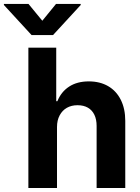

<svg xmlns="http://www.w3.org/2000/svg" viewBox="-86 -947 706 967"><path d="M201.1 0H56.9V-707H197.2V-437.3H203Q222 -484.7 262.3 -510.9Q302.6 -537.1 361.4 -537.1Q417.1 -537.1 458.5 -513.2Q499.8 -489.3 522.3 -444.4Q544.9 -399.5 544.9 -338V0H400.6V-312.8Q400.6 -345.5 389.3 -369Q378 -392.4 356.4 -404.8Q334.9 -417.1 304.5 -417.1Q273.9 -417.1 250.9 -404.1Q227.9 -391.1 214.5 -366.1Q201.1 -341.2 201.1 -307.3ZM127.1 -842.5 196.1 -927.1H320.4V-921.8L181.2 -770.5H72.9L-66.3 -921.8V-927.1H57.6Z"/></svg>

Font: Pretendard JP Variable
Style: Regular
Weight: 400
Designer: Base glyphs from Inter by Rasmus Andersson; Hangul glyphs from Noto Sans CJK(Source Han Sans) by Jang Soo-young and Kang
Foundry: Kil Hyung-jin
Version: Version 1.307;Glyphs 3.2 (3192)